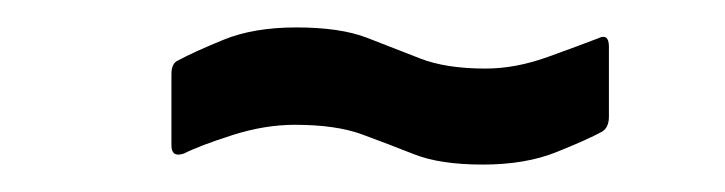

<svg xmlns="http://www.w3.org/2000/svg" viewBox="-20 -371 529 140"><path d="M332 -251Q301 -251 282 -258.5Q263 -266 244 -273Q225 -280 195 -280Q173 -280 149.5 -272.5Q126 -265 114 -259Q105 -256 105 -265V-317Q105 -325 110 -327Q121 -333 143 -342Q165 -351 196 -351Q228 -351 247.5 -343.5Q267 -336 286 -328.5Q305 -321 334 -321Q356 -321 379.5 -329.5Q403 -338 416 -343Q424 -347 424 -337V-286Q424 -278 419 -275Q408 -269 385.5 -260Q363 -251 332 -251Z"/></svg>

Font: Sofia Sans Condensed Medium
Style: Italic
Weight: 500
Italic angle: -9°
Designer: Botio Nikoltchev, Ani Petrova
Foundry: lettersoup
Version: Version 4.101; ttfautohint (v1.8.4.7-5d5b)